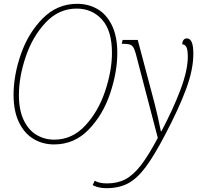

<svg xmlns="http://www.w3.org/2000/svg" viewBox="-20 -745 1061 1005"><path d="M51 -248Q51 -352 90 -463Q129 -574 204.5 -649.5Q280 -725 384 -725Q442 -725 489.5 -698Q537 -671 565.5 -613Q594 -555 594 -468Q594 -368 556.5 -256Q519 -144 444 -66.5Q369 11 263 11Q203 11 155 -18Q107 -47 79 -105.5Q51 -164 51 -248ZM566 -468Q566 -585 514 -642.5Q462 -700 381 -700Q288 -700 219.5 -627.5Q151 -555 115 -449Q79 -343 79 -248Q79 -169 104 -116.5Q129 -64 171 -39Q213 -14 264 -14Q358 -14 426.5 -88Q495 -162 530.5 -268.5Q566 -375 566 -468ZM465 224 476 201Q499 215 540 215Q595 215 636 193.5Q677 172 716.5 121.5Q756 71 806 -23L691 -463Q684 -488 677 -498.5Q670 -509 657.5 -512.5Q645 -516 617 -516L622 -536H701L789 -204Q807 -134 822 -58H825Q886 -173 924.5 -275Q963 -377 963 -448Q963 -485 955.5 -499Q948 -513 934 -513Q934 -527 940.5 -535.5Q947 -544 958 -544Q975 -544 983.5 -524.5Q992 -505 992 -463Q992 -381 954 -278.5Q916 -176 846 -43Q786 72 741 131.5Q696 191 649 215.5Q602 240 537 240Q495 240 465 224Z"/></svg>

Font: Noto Serif NarrowThin
Style: Italic
Weight: 250
Width: 4
Italic angle: -12°
Designer: Monotype Design Team
Foundry: Monotype Imaging Inc.
Version: Version 1.001